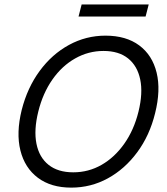

<svg xmlns="http://www.w3.org/2000/svg" viewBox="-20 -848 765 878"><path d="M305.8 10Q213.3 10 153.3 -35Q93.3 -80 73.3 -160Q53.3 -240 79.2 -345Q105 -446.7 161.2 -523.3Q217.5 -600 295.4 -642.5Q373.3 -685 462.5 -685Q556.7 -685 616.7 -640.4Q676.7 -595.8 696.2 -515.8Q715.8 -435.8 689.2 -330Q664.2 -228.3 607.5 -151.7Q550.8 -75 473.3 -32.5Q395.8 10 305.8 10ZM315 -60Q385 -60 444.6 -94.2Q504.2 -128.3 548.3 -190.8Q592.5 -253.3 613.3 -337.5Q634.2 -422.5 621.2 -484.6Q608.3 -546.7 565.8 -580.8Q523.3 -615 453.3 -615Q384.2 -615 323.8 -580.8Q263.3 -546.7 219.6 -484.2Q175.8 -421.7 155 -337.5Q134.2 -253.3 146.7 -190.8Q159.2 -128.3 202.1 -94.2Q245 -60 315 -60ZM339.2 -772.5 353.3 -827.5H660L645.8 -772.5Z"/></svg>

Font: Funnel Sans Light
Style: Italic
Weight: 300
Italic angle: -14.036°
Designer: NORD ID, Kristian Moeller
Foundry: Dicotype
Version: Version 1.000